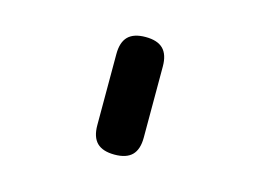

<svg xmlns="http://www.w3.org/2000/svg" viewBox="-57 -856 715 527"><g transform="rotate(15 300.0 -593.0)"><path d="M234 -694Q234 -727.7 250.1 -743.9Q266.2 -760 299.8 -760Q333.5 -760 349.8 -743.9Q366 -727.7 366 -694V-492Q366 -458.3 349.9 -442.1Q333.8 -426 300.2 -426Q266.5 -426 250.2 -442.1Q234 -458.3 234 -492Z"/></g></svg>

Font: Maple Mono
Style: Regular
Weight: 400
Monospace: yes
Designer: subframe7536
Version: Version 7.300